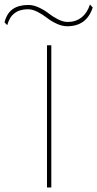

<svg xmlns="http://www.w3.org/2000/svg" viewBox="-118 -829 430 849"><path d="M108.9 -628.9V0H89.8V-628.9ZM279.8 -809.1 292 -795.9Q265.1 -712.9 179.2 -712.9Q156.2 -712.9 131.6 -724.6Q106.9 -736.3 89.1 -750.5Q71.3 -764.6 48.3 -776.4Q25.4 -788.1 5.9 -788.1Q-67.4 -788.1 -85.9 -717.8L-98.1 -730Q-87.9 -770.5 -61.5 -788.8Q-35.2 -807.1 7.8 -807.1Q30.3 -807.1 54.9 -795.4Q79.6 -783.7 97.4 -769.5Q115.2 -755.4 138.2 -743.7Q161.1 -731.9 181.2 -731.9Q216.8 -731.9 242.2 -751.7Q267.6 -771.5 279.8 -809.1Z"/></svg>

Font: Sinkin Sans 100 Thin
Style: Regular
Weight: 100
Designer: Keith Bates
Foundry: K-Type
Version: Sinkin Sans (version 1.0)  by Keith Bates   •   © 2014   www